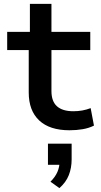

<svg xmlns="http://www.w3.org/2000/svg" viewBox="-20 -662 522 989"><path d="M338 9Q236 9 182 -41.5Q128 -92 128 -186V-404H17V-498H134V-642H245V-498H445V-404H245V-193Q245 -140 273.5 -114.5Q302 -89 358 -89Q382 -89 404 -93Q426 -97 447 -105L464 -15Q438 -2 406 3.5Q374 9 338 9ZM286 307 240 274Q265 249 276 223Q287 197 287 170L309 187H227V78H349V159Q349 203 334.5 240Q320 277 286 307Z"/></svg>

Font: Nunito Sans 7pt SemiExpanded SemiBold
Style: Regular
Weight: 600
Width: 6
Designer: Vernon Adams
Foundry: Vernon Adams
Version: Version 3.101;gftools[0.9.27]